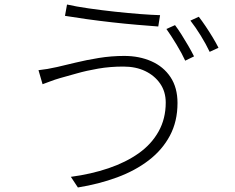

<svg xmlns="http://www.w3.org/2000/svg" viewBox="-20 -791 1040 848"><path d="M712 -338Q712 -386 687.5 -421.5Q663 -457 621.5 -477Q580 -497 525 -497Q466 -497 414 -488Q362 -479 320 -467Q278 -455 245 -446Q221 -439 203 -432Q185 -425 168 -419L150 -481Q169 -483 189.5 -486.5Q210 -490 232 -495Q267 -503 314 -514.5Q361 -526 416.5 -535Q472 -544 529 -544Q595 -544 648.5 -520.5Q702 -497 733 -450.5Q764 -404 764 -336Q764 -255 730.5 -192Q697 -129 637 -83Q577 -37 497 -7.5Q417 22 324 37L293 -10Q383 -22 459.5 -48Q536 -74 592.5 -114Q649 -154 680.5 -210.5Q712 -267 712 -338ZM276 -771Q316 -762 371.5 -754Q427 -746 486.5 -739.5Q546 -733 599 -729Q652 -725 687 -724L679 -674Q639 -677 585.5 -681.5Q532 -686 474.5 -692.5Q417 -699 363 -706.5Q309 -714 267 -721ZM753 -680Q766 -663 781.5 -638.5Q797 -614 811.5 -589Q826 -564 837 -542L798 -523Q784 -554 759.5 -594.5Q735 -635 715 -663ZM858 -717Q872 -699 888.5 -674.5Q905 -650 920 -625Q935 -600 945 -580L906 -562Q890 -596 866.5 -634Q843 -672 821 -700Z"/></svg>

Font: Noto Sans SC Thin Light
Style: Regular
Weight: 300
Version: Version 2.004-H2;hotconv 1.0.118;makeotfexe 2.5.65603